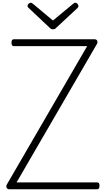

<svg xmlns="http://www.w3.org/2000/svg" viewBox="-20 -1383 774 1403"><path d="M46 0Q38 0 33 -5Q28 -10 26.5 -18Q25 -26 29 -33L617 -1046H80Q73 -1046 68.5 -1051.5Q64 -1057 64 -1071Q64 -1085 68.5 -1090.5Q73 -1096 80 -1096H671Q685 -1096 690 -1085.5Q695 -1075 689 -1063L101 -50H690Q698 -50 702.5 -45Q707 -40 707 -26Q707 -12 702.5 -6Q698 0 690 0ZM531 -1363Q538 -1363 545.5 -1355.5Q553 -1348 553 -1339Q553 -1336 552 -1333Q551 -1330 548 -1326L392 -1181Q387 -1175 381.5 -1172Q376 -1169 367 -1169Q358 -1169 353 -1172Q348 -1175 342 -1181L187 -1327Q184 -1331 182.5 -1334Q181 -1337 181 -1339Q181 -1348 189 -1355.5Q197 -1363 204 -1363Q209 -1363 212.5 -1360.5Q216 -1358 221 -1355L367 -1233L514 -1355Q518 -1358 522 -1360.5Q526 -1363 531 -1363Z"/></svg>

Font: Playwrite FR Moderne ExtraLight
Style: Regular
Weight: 250
Version: Version 1.002